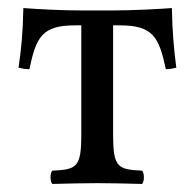

<svg xmlns="http://www.w3.org/2000/svg" viewBox="-20 -455 485 477"><path d="M182 -122C182 -39 171 -34 110 -31C104 -25 104 -4 110 2C149 1 189 0 222 0C256 0 295 1 333 2C339 -4 339 -25 333 -31C272 -34 261 -39 261 -122V-392H278C359 -392 375 -364 392 -283C405 -283 418 -287 418 -287C412 -333 408 -377 407 -435C384 -433 309 -429 259 -429H184C134 -429 78 -432 38 -435C37 -377 33 -333 26 -287C26 -287 40 -283 53 -283C70 -364 85 -392 167 -392H182Z"/></svg>

Font: Libertinus Math
Style: Regular
Weight: 400
Designer: Philipp H. Poll, Khaled Hosny
Foundry: Caleb Maclennan
Version: Version 7.050;RELEASE